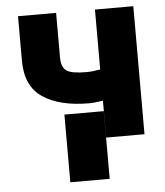

<svg xmlns="http://www.w3.org/2000/svg" viewBox="-52 -592 701 815"><g transform="rotate(-5 298.5 -185.0)"><path d="M55 -356.2V-545.8H217.3V-356.2Q217.3 -313.9 239 -299Q260.3 -284.1 323.2 -284.1Q338.1 -284.1 352.5 -285.7Q366.8 -287.3 382.8 -290.1V-545.5H546.2V0H382.8V-157.3Q364.7 -154.5 350 -152.9Q335.2 -151.3 323.2 -151.3Q198.2 -151.3 126.4 -199.6Q55 -247.5 55 -356.2ZM214.8 175.8V-112.6H382.5V175.8Z"/></g></svg>

Font: Inter P Extra Bold
Style: Regular
Weight: 800
Designer: Rasmus Andersson
Foundry: rsms
Version: Version 3.018;git-588b23468